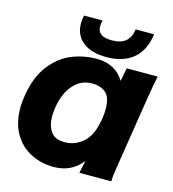

<svg xmlns="http://www.w3.org/2000/svg" viewBox="-111 -836 841 933"><g transform="rotate(15 309.5 -369.5)"><path d="M13.5 -230.5Q13.5 -262 19.5 -297Q35 -390 79.5 -448.2Q124 -506.5 184.2 -531.8Q244.5 -557 312.5 -557Q405.5 -557 450.5 -483.5L463.5 -550H619Q614.5 -528.5 609.2 -500.2Q604 -472 600 -447L541.5 -75.5L540 -65Q537 -47 535 -30.8Q533 -14.5 533 0H372.5Q374.5 -11 386 -63.5Q333.5 5 243.5 5Q181 5 128.5 -21.5Q76 -48 44.8 -101Q13.5 -154 13.5 -230.5ZM413 -290.5Q416 -314 416 -332Q416 -391 389.8 -413.2Q363.5 -435.5 322 -435.5Q279 -435.5 248.8 -412.8Q218.5 -390 201.2 -354.5Q184 -319 177.5 -278.5Q173.5 -253.5 173.5 -231.5Q173.5 -184 194.5 -154.5Q215.5 -125 264.5 -125Q318 -125 359.5 -163.2Q401 -201.5 413 -290.5ZM192 -704Q192 -723 196.5 -744H290Q285.5 -727.5 285.5 -714Q285.5 -688 303.2 -675.2Q321 -662.5 357.5 -662.5Q403 -662.5 427 -682.8Q451 -703 456.5 -744H549Q538.5 -662 488.2 -619.5Q438 -577 354 -577Q276 -577 234 -611Q192 -645 192 -704Z"/></g></svg>

Font: JuliaMono Black
Style: Italic
Weight: 900
Italic angle: -9°
Monospace: yes
Designer: cormullion
Foundry: corm
Version: Version 0.057; ttfautohint (v1.8.4)